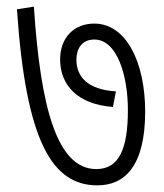

<svg xmlns="http://www.w3.org/2000/svg" viewBox="-20 -608 493 578"><path d="M417 -272C417 -422 359 -537 264 -537C201 -537 161 -493 161 -429C161 -353 212 -294 320 -286L329 -333C242 -338 210 -379 210 -428C210 -461 226 -489 264 -489C332 -489 365 -382 365 -277C365 -161 339 -99 270 -99C152 -99 102 -283 82 -588L31 -580C58 -182 137 -50 273 -50C354 -50 417 -106 417 -272Z"/></svg>

Font: Noto Sans Devanagari Condensed Light
Style: Regular
Weight: 300
Width: 3
Designer: Jelle Bosma - Monotype Design Team
Foundry: Monotype Imaging Inc.
Version: Version 2.004